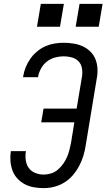

<svg xmlns="http://www.w3.org/2000/svg" viewBox="-20 -964 550 992"><path d="M206 8Q180 8 154.5 3.5Q129 -1 107.5 -12.5Q86 -24 69.5 -42Q53 -60 44.5 -83Q36 -106 34 -131.5Q32 -157 36 -183H114Q110 -160 113 -137Q116 -114 128.5 -96.5Q141 -79 162 -70.5Q183 -62 206 -62Q225 -62 244 -68Q263 -74 278.5 -87Q294 -100 306 -117Q318 -134 326 -152Q334 -170 338.5 -188.5Q343 -207 347 -226L364 -332H193L205 -403H376L404 -571Q407 -592 403 -613Q399 -634 385 -648Q371 -662 350.5 -667.5Q330 -673 309 -673Q287 -673 264.5 -667Q242 -661 223 -646.5Q204 -632 192.5 -611Q181 -590 177 -569Q177 -568 177 -567Q177 -566 177 -565H99Q99 -566 99.5 -567.5Q100 -569 100 -571Q104 -595 113.5 -618Q123 -641 137.5 -661.5Q152 -682 172 -698.5Q192 -715 214.5 -725Q237 -735 261 -739Q285 -743 309 -743Q334 -743 359.5 -739Q385 -735 407 -725Q429 -715 446.5 -698Q464 -681 473 -658.5Q482 -636 483.5 -610.5Q485 -585 480 -559L423 -214Q419 -187 411 -160Q403 -133 389.5 -107.5Q376 -82 357 -59.5Q338 -37 313 -21.5Q288 -6 260.5 1Q233 8 206 8ZM371 -826 391 -944H510L490 -826ZM171 -826 191 -944H310L290 -826Z"/></svg>

Font: Iosevka SS04 Oblique
Style: Regular
Weight: 400
Italic angle: -9°
Monospace: yes
Designer: Belleve Invis
Foundry: Belleve Invis
Version: Version 19.0.0; ttfautohint (v1.8.4)